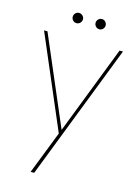

<svg xmlns="http://www.w3.org/2000/svg" viewBox="-138 -761 778 1088"><g transform="rotate(15 251.5 -216.5)"><path d="M262 -21 463 -540H483L175 254H154L252 3L20 -540H40ZM187 -627Q174 -627 165.5 -636Q157 -645 157 -657Q157 -669 165.5 -678Q174 -687 187 -687Q199 -687 208 -678Q217 -669 217 -657Q217 -645 208 -636Q199 -627 187 -627ZM321 -627Q308 -627 299.5 -636Q291 -645 291 -657Q291 -669 299.5 -678Q308 -687 321 -687Q333 -687 341.5 -678Q350 -669 350 -657Q350 -645 341.5 -636Q333 -627 321 -627Z"/></g></svg>

Font: Poppins Thin
Style: Regular
Weight: 250
Designer: Ninad Kale (Devanagari), Jonny Pinhorn (Latin)
Foundry: Indian Type Foundry
Version: Version 3.200;PS 1.000;hotconv 16.6.54;makeotf.lib2.5.65590